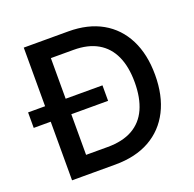

<svg xmlns="http://www.w3.org/2000/svg" viewBox="-128 -859 998 989"><g transform="rotate(-20 371.0 -364.0)"><path d="M339.8 0H159.7V-98.6H333.5Q416 -98.6 470.5 -129.4Q524.9 -160.2 551.8 -219.7Q578.6 -279.3 578.6 -364.7Q578.6 -449.7 551.8 -508.5Q524.9 -567.4 471.9 -598.1Q418.9 -628.9 339.4 -628.9H155.8V-727.5H346.7Q454.1 -727.5 531 -684.1Q607.9 -640.6 649.2 -559.1Q690.4 -477.5 690.4 -364.7Q690.4 -251.5 648.9 -169.7Q607.4 -87.9 529.1 -43.9Q450.7 0 339.8 0ZM215.3 -727.5V0H102.5V-727.5ZM9.3 -321.3V-406.2H417V-321.3Z"/></g></svg>

Font: V-Inter
Style: Medium-500
Weight: 500
Designer: Rasmus Andersson
Foundry: rsms
Version: Version 4.000;git-4146feb